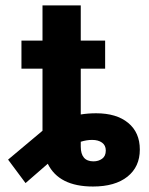

<svg xmlns="http://www.w3.org/2000/svg" viewBox="-20 -678 550 708"><path d="M367.7 -424.8H277.8V-255.9Q304.7 -260.3 334.5 -260.3Q409.7 -260.3 452.6 -224.9Q495.6 -189.5 495.6 -126.5Q495.6 -63 450 -26.6Q404.3 9.8 322.8 9.8Q197.3 9.8 156.2 -74.2L74.2 -2.9L9.8 -89.4L136.7 -195.8V-424.8H59.1V-528.3H136.7V-658.2H277.8V-528.3H367.7ZM319.8 -162.1Q299.3 -162.1 277.8 -155.3V-137.7Q277.8 -83 324.7 -83Q343.3 -83 356.7 -92.8Q370.1 -102.5 370.1 -123Q370.1 -142.1 356.2 -152.1Q342.3 -162.1 319.8 -162.1Z"/></svg>

Font: Roboto
Style: Bold
Weight: 700
Designer: Google
Version: Version 2.134; 2016; ttfautohint (v1.6)